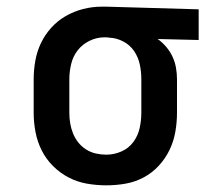

<svg xmlns="http://www.w3.org/2000/svg" viewBox="-20 -548 640 576"><path d="M299 8Q270 8 241 3Q212 -2 186 -15.5Q160 -29 139 -50Q118 -71 105 -97Q92 -123 86.5 -152Q81 -181 81 -210V-310Q81 -338 86 -366Q91 -394 103 -419Q115 -444 134 -465Q153 -486 177.5 -500Q202 -514 229.5 -521Q257 -528 285 -528H300L576 -520V-428L453 -431Q467 -421 478.5 -407.5Q490 -394 497.5 -378Q505 -362 508 -344.5Q511 -327 511 -310V-210Q511 -181 506 -152.5Q501 -124 488.5 -98Q476 -72 456 -50.5Q436 -29 410.5 -15.5Q385 -2 356.5 3Q328 8 299 8ZM299 -84Q322 -84 344 -93.5Q366 -103 380 -122Q394 -141 399 -164Q404 -187 404 -210V-310Q404 -332 399.5 -354Q395 -376 382.5 -394.5Q370 -413 350 -423.5Q330 -434 308 -435L300 -436H293Q270 -436 248.5 -425.5Q227 -415 213 -397Q199 -379 193.5 -356Q188 -333 188 -310V-210Q188 -194 190.5 -178.5Q193 -163 199 -148Q205 -133 215 -120.5Q225 -108 238.5 -99.5Q252 -91 267.5 -87.5Q283 -84 299 -84Z"/></svg>

Font: Iosevka Etoile Semibold
Style: Regular
Weight: 600
Designer: Belleve Invis
Foundry: Belleve Invis
Version: Version 22.1.2; ttfautohint (v1.8.4)